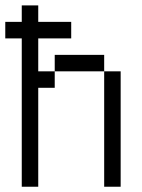

<svg xmlns="http://www.w3.org/2000/svg" viewBox="-20 -708 540 728"><path d="M250 -562.5V-625H125V-687.5H62.5V-625H0V-562.5H62.5V0H125Q125 0 125 -375H187.5V-437.5H125Q125 -437.5 125 -562.5ZM375 -437.5V0H437.5V-437.5ZM187.5 -437.5H375V-500H187.5Z"/></svg>

Font: BFUnifontExMono
Style: Regular
Weight: 500
Version: Version 15.0.06